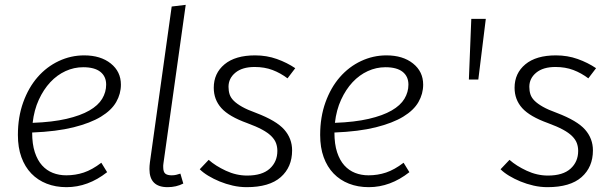

<svg xmlns="http://www.w3.org/2000/svg" viewBox="-20 -763 2534 794"><path d="M480 -413Q480 -375 460.5 -341Q441 -307 397.5 -280.5Q354 -254 284 -236.5Q214 -219 113 -215Q113 -167 124 -133.5Q135 -100 154 -79Q173 -58 198.5 -48Q224 -38 254 -38Q292 -38 326.5 -49.5Q361 -61 399 -90L423 -51Q344 11 255 11Q210 11 173 -3.5Q136 -18 109.5 -45.5Q83 -73 68.5 -113Q54 -153 54 -205Q54 -279 76 -340Q98 -401 135.5 -444Q173 -487 223 -510.5Q273 -534 328 -534Q396 -534 438 -500.5Q480 -467 480 -413ZM324 -485Q286 -485 251 -469Q216 -453 188 -423Q160 -393 140.5 -350.5Q121 -308 115 -255Q197 -258 255 -271.5Q313 -285 349.5 -306Q386 -327 402.5 -354.5Q419 -382 419 -413Q419 -447 395 -466Q371 -485 324 -485Z M748 -743 656 -88Q655 -83 655 -79V-72Q655 -52 663.5 -45Q672 -38 690 -38Q700 -38 708.5 -40Q717 -42 726 -45L738 -4Q709 11 673 11Q598 11 598 -64Q598 -71 598.5 -77.5Q599 -84 600 -92L690 -736Z M1169 -439Q1140 -461 1107 -473.5Q1074 -486 1033 -486Q982 -486 953.5 -462.5Q925 -439 925 -404Q925 -387 929.5 -373Q934 -359 946.5 -346.5Q959 -334 981 -321.5Q1003 -309 1039 -296Q1123 -264 1155.5 -227Q1188 -190 1188 -141Q1188 -72 1141 -30.5Q1094 11 1000 11Q971 11 942.5 4.5Q914 -2 888.5 -12.5Q863 -23 841.5 -36Q820 -49 806 -63L843 -102Q871 -77 914 -57Q957 -37 1002 -37Q1064 -37 1095.5 -65.5Q1127 -94 1127 -139Q1127 -156 1121.5 -171Q1116 -186 1102 -200Q1088 -214 1064 -227Q1040 -240 1002 -254Q927 -281 895.5 -316Q864 -351 864 -400Q864 -460 908.5 -497Q953 -534 1035 -534Q1083 -534 1125 -519Q1167 -504 1201 -481Z M1730 -413Q1730 -375 1710.5 -341Q1691 -307 1647.5 -280.5Q1604 -254 1534 -236.5Q1464 -219 1363 -215Q1363 -167 1374 -133.5Q1385 -100 1404 -79Q1423 -58 1448.5 -48Q1474 -38 1504 -38Q1542 -38 1576.5 -49.5Q1611 -61 1649 -90L1673 -51Q1594 11 1505 11Q1460 11 1423 -3.5Q1386 -18 1359.5 -45.5Q1333 -73 1318.5 -113Q1304 -153 1304 -205Q1304 -279 1326 -340Q1348 -401 1385.5 -444Q1423 -487 1473 -510.5Q1523 -534 1578 -534Q1646 -534 1688 -500.5Q1730 -467 1730 -413ZM1574 -485Q1536 -485 1501 -469Q1466 -453 1438 -423Q1410 -393 1390.5 -350.5Q1371 -308 1365 -255Q1447 -258 1505 -271.5Q1563 -285 1599.5 -306Q1636 -327 1652.5 -354.5Q1669 -382 1669 -413Q1669 -447 1645 -466Q1621 -485 1574 -485Z M1919 -434 1929 -685H1989L1958 -434Z M2413 -439Q2384 -461 2351 -473.5Q2318 -486 2277 -486Q2226 -486 2197.5 -462.5Q2169 -439 2169 -404Q2169 -387 2173.5 -373Q2178 -359 2190.5 -346.5Q2203 -334 2225 -321.5Q2247 -309 2283 -296Q2367 -264 2399.5 -227Q2432 -190 2432 -141Q2432 -72 2385 -30.5Q2338 11 2244 11Q2215 11 2186.5 4.5Q2158 -2 2132.5 -12.5Q2107 -23 2085.5 -36Q2064 -49 2050 -63L2087 -102Q2115 -77 2158 -57Q2201 -37 2246 -37Q2308 -37 2339.5 -65.5Q2371 -94 2371 -139Q2371 -156 2365.5 -171Q2360 -186 2346 -200Q2332 -214 2308 -227Q2284 -240 2246 -254Q2171 -281 2139.5 -316Q2108 -351 2108 -400Q2108 -460 2152.5 -497Q2197 -534 2279 -534Q2327 -534 2369 -519Q2411 -504 2445 -481Z"/></svg>

Font: Glekhifnjqigglhiwekvrgaqftz
Style: Regular
Weight: 300
Italic angle: -8°
Designer: Carrois Corporate & Edenspiekermann
Foundry: Carrois Corporate GbR & Edenspiekermann AG
Version: Version 2.001